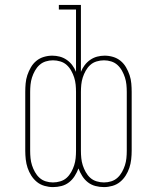

<svg xmlns="http://www.w3.org/2000/svg" viewBox="-20 -755 640 783"><path d="M196 8Q179 8 161.5 3Q144 -2 130.5 -13Q117 -24 107.5 -39Q98 -54 92.5 -70.5Q87 -87 85 -105Q83 -123 83 -140V-380Q83 -397 84.5 -414.5Q86 -432 91.5 -448.5Q97 -465 106 -480.5Q115 -496 128.5 -507Q142 -518 159 -523Q176 -528 193 -528Q209 -528 224 -524Q239 -520 252 -511Q265 -502 274.5 -489.5Q284 -477 290 -462V-716H220V-735H310V-462Q316 -477 325.5 -489.5Q335 -502 348 -511Q361 -520 376 -524Q391 -528 407 -528Q424 -528 441 -523Q458 -518 471.5 -507Q485 -496 494 -480.5Q503 -465 508.5 -448.5Q514 -432 515.5 -414.5Q517 -397 517 -380V-140Q517 -123 515 -105Q513 -87 507.5 -70.5Q502 -54 492.5 -39Q483 -24 469.5 -13Q456 -2 438.5 3Q421 8 404 8Q386 8 369 3.5Q352 -1 338.5 -11.5Q325 -22 315.5 -37Q306 -52 300 -68Q294 -52 284.5 -37Q275 -22 261.5 -11.5Q248 -1 231 3.5Q214 8 196 8ZM404 -11Q419 -11 433.5 -15.5Q448 -20 459 -30Q470 -40 477.5 -53.5Q485 -67 489.5 -81Q494 -95 495.5 -110Q497 -125 497 -140V-380Q497 -395 495.5 -410Q494 -425 489.5 -439Q485 -453 477.5 -466.5Q470 -480 459 -490Q448 -500 433.5 -504.5Q419 -509 404 -509Q389 -509 374 -504.5Q359 -500 348 -490Q337 -480 329.5 -466.5Q322 -453 317.5 -439Q313 -425 311.5 -410Q310 -395 310 -380V-140Q310 -125 311.5 -110Q313 -95 317.5 -81Q322 -67 329.5 -53.5Q337 -40 348 -30Q359 -20 374 -15.5Q389 -11 404 -11ZM196 -11Q211 -11 226 -15.5Q241 -20 252 -30Q263 -40 270.5 -53.5Q278 -67 282.5 -81Q287 -95 288.5 -110Q290 -125 290 -140V-380Q290 -395 288.5 -410Q287 -425 282.5 -439Q278 -453 270.5 -466.5Q263 -480 252 -490Q241 -500 226 -504.5Q211 -509 196 -509Q181 -509 166.5 -504.5Q152 -500 141 -490Q130 -480 122.5 -466.5Q115 -453 110.5 -439Q106 -425 104.5 -410Q103 -395 103 -380V-140Q103 -125 104.5 -110Q106 -95 110.5 -81Q115 -67 122.5 -53.5Q130 -40 141 -30Q152 -20 166.5 -15.5Q181 -11 196 -11Z"/></svg>

Font: Iosevka HT Thin Extended
Style: Regular
Weight: 100
Width: 7
Monospace: yes
Designer: Belleve Invis
Foundry: Belleve Invis
Version: Version 32.3.0; ttfautohint (v1.8.4)